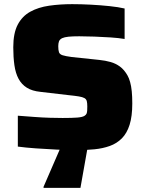

<svg xmlns="http://www.w3.org/2000/svg" viewBox="-20 -716 702 926"><path d="M351 8Q305 8 253 5.5Q201 3 152 -0.5Q103 -4 66 -9V-158Q106 -155 145.5 -152Q185 -149 220.5 -148Q256 -147 282 -147Q329 -147 353 -149Q377 -151 387 -157Q395 -162 397.5 -168Q400 -174 400.5 -183Q401 -192 401 -203Q401 -219 398.5 -228.5Q396 -238 387 -243Q378 -248 360 -251Q342 -254 312 -257L175 -273Q135 -277 109.5 -293Q84 -309 69.5 -336Q55 -363 49.5 -401.5Q44 -440 44 -488Q44 -556 65.5 -597Q87 -638 126 -659.5Q165 -681 217 -688.5Q269 -696 328 -696Q371 -696 418 -693.5Q465 -691 508 -686.5Q551 -682 581 -675V-528Q552 -533 513.5 -535.5Q475 -538 435.5 -539.5Q396 -541 362 -541Q330 -541 310.5 -539Q291 -537 280 -532Q268 -526 264.5 -516.5Q261 -507 261 -493Q261 -474 264.5 -464Q268 -454 282 -449.5Q296 -445 326 -441L459 -427Q488 -424 513 -417Q538 -410 558.5 -395Q579 -380 595 -352Q602 -340 607.5 -320.5Q613 -301 615.5 -275.5Q618 -250 618 -217Q618 -155 605 -114Q592 -73 567.5 -48.5Q543 -24 509.5 -12Q476 0 436 4Q396 8 351 8ZM190 190V185L278 -18H404V-13L368 190Z"/></svg>

Font: Saira SemiExpanded ExtraBold
Style: Regular
Weight: 800
Width: 6
Designer: Hector Gatti with collaboration of the Omnibus-Type team
Foundry: Omnibus-Type
Version: Version 1.101